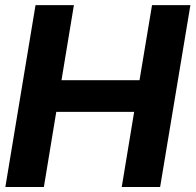

<svg xmlns="http://www.w3.org/2000/svg" viewBox="-20 -748 782 768"><path d="M1.4 0 122.1 -727.5H275.6L226 -427.3H538.1L588.1 -727.5H741.6L620.5 0H467L516.6 -300.6H205.1L155.5 0Z"/></svg>

Font: Inter Tight
Style: Italic
Weight: 400
Italic angle: -9.39999°
Designer: Rasmus Andersson
Foundry: rsms
Version: Version 3.002